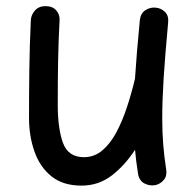

<svg xmlns="http://www.w3.org/2000/svg" viewBox="-20 -554 629 620"><path d="M522.9 -480.5Q513.2 -376 508.5 -302.7Q503.9 -229.5 503.9 -172.9Q503.9 -126 507.1 -86.7Q510.3 -47.4 516.6 -7.3Q520 13.7 509.3 26.6Q498.5 39.6 482.9 43.5Q464.8 47.4 447.3 38.8Q429.7 30.3 425.8 7.3Q419.4 -32.7 416 -70.3Q383.8 -20.5 341.1 12.5Q298.3 45.4 243.2 45.4Q183.6 45.4 146.2 15.4Q108.9 -14.6 91.3 -64.7Q73.7 -114.7 73.7 -173.8Q73.7 -251 74.7 -329.3Q75.7 -407.7 79.6 -489.3Q80.6 -506.3 93 -520.3Q105.5 -534.2 127 -534.2Q149.4 -534.2 161.4 -520.8Q173.3 -507.3 172.4 -489.3Q168.9 -423.3 167.7 -361.6Q166.5 -299.8 166.5 -215.8Q166.5 -139.2 183.3 -92.8Q200.2 -46.4 251 -46.4Q284.7 -46.4 310.8 -68.6Q336.9 -90.8 356.4 -127.9Q376 -165 390.6 -210Q405.3 -254.9 416 -300.3V-301.3Q418.5 -341.3 422.4 -387.9Q426.3 -434.6 431.6 -489.3Q434.1 -511.2 449.7 -521.2Q465.3 -531.2 482.9 -529.3Q500 -527.8 512.7 -515.6Q525.4 -503.4 522.9 -480.5Z"/></svg>

Font: Mikhak Medium
Style: Regular
Weight: 500
Designer: Amin Abedi
Version: Version 3.3